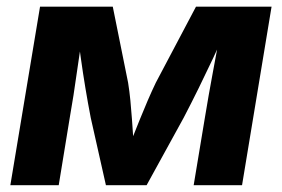

<svg xmlns="http://www.w3.org/2000/svg" viewBox="-20 -542 825 562"><path d="M10.3 0 97.2 -522.5H310.1L355 -299.8Q358.9 -275.4 361.6 -248.3Q364.3 -221.2 366.2 -193.6Q368.2 -166 369.9 -140.4Q371.6 -114.7 373.5 -93.3H349.1Q358.4 -115.2 368.7 -140.9Q378.9 -166.5 389.9 -193.8Q400.9 -221.2 412.6 -248.3Q424.3 -275.4 436 -299.8L553.7 -522.5H774.9L688.5 0H546.9L579.6 -196.8Q585 -230 590.8 -262.9Q596.7 -295.9 602.8 -329.1Q608.9 -362.3 615 -394.8Q621.1 -427.2 626.5 -459H644Q624.5 -416 603.8 -371.8Q583 -327.6 561.5 -283.9Q540 -240.2 517.6 -197.3L409.2 0H290L245.6 -197.3Q237.3 -240.2 230 -284.2Q222.7 -328.1 216.6 -372.1Q210.4 -416 204.6 -459H224.1Q219.2 -426.8 214.4 -394.3Q209.5 -361.8 204.8 -328.9Q200.2 -295.9 195.1 -262.9Q189.9 -230 184.1 -196.8L151.9 0Z"/></svg>

Font: Inter 28pt
Style: Bold Italic
Weight: 700
Italic angle: -9.3988°
Designer: Rasmus Andersson
Foundry: rsms
Version: Version 4.001;git-66647c0bb